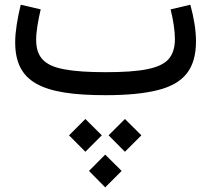

<svg xmlns="http://www.w3.org/2000/svg" viewBox="-20 -410 909 827"><path d="M714.8 -369.6C726.1 -324.7 733.4 -277.3 733.4 -242.2C733.4 -204.6 724.1 -175.8 706.1 -155.3C668.9 -113.8 585 -99.1 434.6 -99.1C360.4 -99.1 301.3 -103 257.8 -111.3C170.4 -127 135.7 -165 135.7 -239.3C135.7 -272.9 144 -322.3 155.3 -369.6L69.3 -389.6C55.2 -331.1 45.4 -273.4 45.4 -228.5C45.4 -57.1 156.2 0 434.6 0C527.8 0 603 -7.3 660.2 -22C774.4 -50.8 824.2 -115.7 824.2 -232.9C824.2 -279.8 814.9 -335.4 799.8 -389.6ZM518.1 243.7 588.9 172.9 518.1 102.5 447.8 172.9ZM347.7 243.7 418.5 172.9 347.7 102.5 277.3 172.9ZM433.1 397 503.9 326.2 433.1 255.9 363.3 326.2Z"/></svg>

Font: Estedad Medium
Style: Regular
Weight: 500
Designer: Amin Abedi
Version: Version 7.3